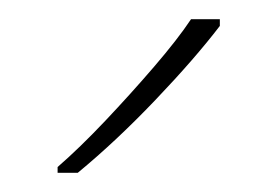

<svg xmlns="http://www.w3.org/2000/svg" viewBox="-20 -786 289 200"><path d="M209 -759Q183 -725 142 -682Q101 -639 61 -606H40V-612Q63 -632 89.5 -660Q116 -688 140.5 -716.5Q165 -745 179 -766H209Z"/></svg>

Font: Noto Sans Kannada Thin
Style: Regular
Weight: 100
Designer: Jelle Bosma - Monotype Design Team
Foundry: Monotype Imaging Inc.
Version: Version 2.005; ttfautohint (v1.8.4.7-5d5b)